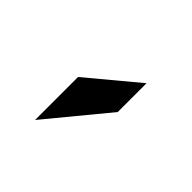

<svg xmlns="http://www.w3.org/2000/svg" viewBox="-5 -976 509 509"><g transform="rotate(-45 250.0 -721.0)"><path d="M252 -791 368.7 -650.9H260.7L90.8 -791Z"/></g></svg>

Font: FORM UDPGothic
Style: Bold
Weight: 700
Foundry: Pronama LLC
Version: Version 1.051